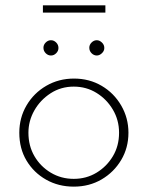

<svg xmlns="http://www.w3.org/2000/svg" viewBox="-20 -689 551 716"><path d="M52 -194Q52 -250 79 -296Q106 -342 152.5 -369Q199 -396 256 -396Q313 -396 359 -369Q405 -342 432 -295.5Q459 -249 459 -194Q459 -138 432 -92.5Q405 -47 359 -20Q313 7 255 7Q198 7 152 -19Q106 -45 79 -90Q52 -135 52 -194ZM86 -194Q86 -145 108.5 -106.5Q131 -68 169.5 -45Q208 -22 255 -22Q302 -22 340 -45Q378 -68 401 -106.5Q424 -145 424 -194Q424 -241 401 -280Q378 -319 340 -342.5Q302 -366 255 -366Q207 -366 168.5 -341Q130 -316 108 -277Q86 -238 86 -194ZM142 -511Q142 -522 150.5 -530.5Q159 -539 170 -539Q181 -539 189.5 -530.5Q198 -522 198 -510Q198 -499 189.5 -490.5Q181 -482 170 -482Q159 -482 150.5 -490.5Q142 -499 142 -511ZM313 -511Q313 -522 321.5 -530.5Q330 -539 341 -539Q351 -539 360 -530.5Q369 -522 369 -510Q369 -499 360 -490.5Q351 -482 341 -482Q330 -482 321.5 -490.5Q313 -499 313 -511ZM140 -669H373V-642H140Z"/></svg>

Font: Josefin Sans ExtraLight
Style: Regular
Weight: 250
Designer: Santiago Orozco
Foundry: Typemade
Version: Version 2.000